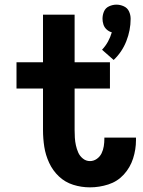

<svg xmlns="http://www.w3.org/2000/svg" viewBox="-20 -798 616 826"><path d="M469 -540Q505 -574 523.5 -621Q542 -668 542 -717Q542 -734 535 -749Q528 -764 512.5 -771Q497 -778 481 -778Q465 -778 449.5 -771Q434 -764 427.5 -749Q421 -734 421 -717Q421 -705 425 -692.5Q429 -680 439 -671Q449 -662 461 -659Q455 -638 444.5 -619Q434 -600 419 -584ZM367 8Q407 8 446 -4.5Q485 -17 512.5 -47Q540 -77 552.5 -116Q565 -155 565 -195Q565 -201 565 -206H429V-201Q429 -185 426.5 -169Q424 -153 417 -138.5Q410 -124 396.5 -114.5Q383 -105 367 -105Q350 -105 336.5 -116Q323 -127 316.5 -142Q310 -157 306.5 -173Q303 -189 302 -205.5Q301 -222 301 -239V-417H453V-530H301V-735H165V-530H51V-417H165V-239Q165 -202 170.5 -166.5Q176 -131 191.5 -97.5Q207 -64 233.5 -39Q260 -14 295 -3Q330 8 367 8Z"/></svg>

Font: Iosevka Sparkle Extrabold
Style: Regular
Weight: 800
Designer: Belleve Invis
Foundry: Belleve Invis
Version: Version 4.5.0; ttfautohint (v1.8.3)